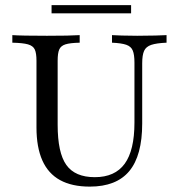

<svg xmlns="http://www.w3.org/2000/svg" viewBox="-20 -706 687 738"><path d="M325 11.3Q256.5 11.3 210.9 -13.7Q165.3 -38.7 142.7 -89.5Q120.2 -140.3 120.2 -216.1V-472.6Q120.2 -501.6 113.7 -515.7Q107.3 -529.8 87.5 -535.5Q67.7 -541.1 27.4 -541.9V-571Q63.7 -568.5 160.5 -568.5Q250 -568.5 286.3 -571V-541.9Q249.2 -541.1 231.5 -535.5Q213.7 -529.8 207.7 -515.7Q201.6 -501.6 201.6 -472.6V-226.6Q201.6 -118.5 235.1 -71.8Q268.5 -25 344.4 -25Q421.8 -25 459.3 -76.6Q496.8 -128.2 496.8 -234.7V-465.3Q496.8 -496 490.3 -511.7Q483.9 -527.4 465.3 -533.9Q446.8 -540.3 410.5 -541.9V-571Q424.2 -570.2 448.4 -569.4Q472.6 -568.5 507.3 -568.5Q549.2 -568.5 577.4 -569.4Q605.6 -570.2 620.2 -571V-541.9Q581.5 -540.3 561.3 -533.5Q541.1 -526.6 533.9 -510.5Q526.6 -494.4 526.6 -462.9V-231.5Q526.6 -108.1 477 -48.4Q427.4 11.3 325 11.3ZM178.2 -654.8V-686.3H483.9V-654.8Z"/></svg>

Font: Playfair
Style: Regular
Weight: 400
Designer: Claus Eggers Sørensen
Foundry: Claus Eggers Sørensen
Version: Version 2.001;gftools[0.9.30]